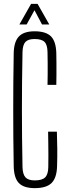

<svg xmlns="http://www.w3.org/2000/svg" viewBox="-20 -967 355 994"><path d="M160 7Q102.5 7 77.2 -19.8Q52 -46.5 51 -107.5Q49.5 -185.5 49 -257.2Q48.5 -329 48.5 -399.5Q48.5 -470 49 -542Q49.5 -614 51 -691.5Q52 -750 77.2 -777.5Q102.5 -805 159 -805Q217.5 -805 243.8 -778.8Q270 -752.5 271.5 -691.5Q272 -671.5 272.2 -640.2Q272.5 -609 272.2 -578Q272 -547 271.5 -527.5H226Q226.5 -555 226.8 -583.5Q227 -612 226.8 -640.8Q226.5 -669.5 226 -697Q225.5 -735 210.5 -750Q195.5 -765 159 -765Q126 -765 111.8 -750Q97.5 -735 96.5 -697Q95 -617 94.2 -544Q93.5 -471 93.5 -399.8Q93.5 -328.5 94.2 -255Q95 -181.5 96.5 -102Q97.5 -64.5 112 -48.8Q126.5 -33 160 -33Q198 -33 213.8 -48.8Q229.5 -64.5 230 -102Q230.5 -131.5 230.5 -162.8Q230.5 -194 230 -225Q229.5 -256 229 -285.5H274.5Q276 -238.5 276.5 -196.5Q277 -154.5 275.5 -107.5Q274 -46.5 247.2 -19.8Q220.5 7 160 7ZM80.5 -840.5 141 -947H174.5L235 -840.5H197.5L158.5 -914L118 -840.5Z"/></svg>

Font: Big Shoulders Display Thin Light
Style: Regular
Weight: 300
Version: Version 2.002